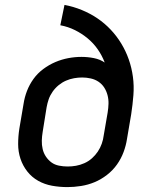

<svg xmlns="http://www.w3.org/2000/svg" viewBox="-20 -755 640 783"><path d="M255 8Q223 8 192.5 2.5Q162 -3 136 -17.5Q110 -32 91.5 -55.5Q73 -79 63.5 -107.5Q54 -136 54 -167.5Q54 -199 59 -231L76 -331Q80 -358 90 -384Q100 -410 116.5 -433Q133 -456 156.5 -473.5Q180 -491 206 -502Q232 -513 259 -518Q286 -523 312 -523Q338 -523 363 -518Q388 -513 407 -500Q396 -529 378.5 -554Q361 -579 337.5 -598.5Q314 -618 286 -632Q258 -646 226 -652L243 -735Q280 -728 314 -714Q348 -700 377.5 -680Q407 -660 431.5 -634Q456 -608 474.5 -577.5Q493 -547 505 -513Q517 -479 522 -442Q527 -405 524 -366.5Q521 -328 515 -289L498 -189Q494 -162 484 -135Q474 -108 457 -84Q440 -60 416 -41.5Q392 -23 365.5 -12Q339 -1 310.5 3.5Q282 8 255 8ZM256 -76Q273 -76 290 -79Q307 -82 324 -89.5Q341 -97 355 -109.5Q369 -122 379 -137Q389 -152 395 -169Q401 -186 403 -203L419 -296Q422 -314 422.5 -332Q423 -350 418.5 -367Q414 -384 405 -398Q396 -412 382 -421.5Q368 -431 350.5 -435Q333 -439 315 -439Q299 -439 282 -436Q265 -433 249 -426Q233 -419 219 -407.5Q205 -396 194.5 -381Q184 -366 178.5 -350Q173 -334 170 -317L154 -217Q151 -199 150.5 -181.5Q150 -164 154 -147Q158 -130 167.5 -116Q177 -102 190 -92.5Q203 -83 220.5 -79.5Q238 -76 256 -76Z"/></svg>

Font: Iosevka Custom Medium
Style: Italic
Weight: 500
Italic angle: -9°
Designer: Belleve Invis
Foundry: Belleve Invis
Version: Version 27.0.1